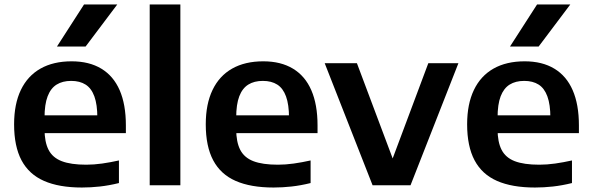

<svg xmlns="http://www.w3.org/2000/svg" viewBox="-20 -828 2643 858"><path d="M346 10Q244 10 176.8 -19.5Q109.5 -49 76.2 -111.5Q43 -174 43 -272.5Q43 -363 73.2 -426Q103.5 -489 161 -521.5Q218.5 -554 300 -554Q378.5 -554 432.8 -521.2Q487 -488.5 514.8 -424.8Q542.5 -361 542.5 -268V-233H110.5V-312.5H440L415 -302Q415 -360.5 401.8 -397Q388.5 -433.5 362.5 -450Q336.5 -466.5 298 -466.5Q259.5 -466.5 233 -450Q206.5 -433.5 192.8 -397.5Q179 -361.5 179 -302V-251Q179 -193.5 197 -158.5Q215 -123.5 255.8 -107.8Q296.5 -92 365.5 -92Q399.5 -92 436.5 -97.2Q473.5 -102.5 511.5 -111V-10Q467 1 426.2 5.5Q385.5 10 346 10ZM234.5 -620 355.5 -808H504L362.5 -620Z M649 0V-808H786V0Z M1202.5 10Q1100.5 10 1033.2 -19.5Q966 -49 932.8 -111.5Q899.5 -174 899.5 -272.5Q899.5 -363 929.8 -426Q960 -489 1017.5 -521.5Q1075 -554 1156.5 -554Q1235 -554 1289.2 -521.2Q1343.5 -488.5 1371.2 -424.8Q1399 -361 1399 -268V-233H967V-312.5H1296.5L1271.5 -302Q1271.5 -360.5 1258.2 -397Q1245 -433.5 1219 -450Q1193 -466.5 1154.5 -466.5Q1116 -466.5 1089.5 -450Q1063 -433.5 1049.2 -397.5Q1035.5 -361.5 1035.5 -302V-251Q1035.5 -193.5 1053.5 -158.5Q1071.5 -123.5 1112.2 -107.8Q1153 -92 1222 -92Q1256 -92 1293 -97.2Q1330 -102.5 1368 -111V-10Q1323.5 1 1282.8 5.5Q1242 10 1202.5 10Z M1645 0 1431 -545.5H1575L1740 -106H1729.5L1894 -545.5H2028.5L1814.5 0Z M2370.5 10Q2268.5 10 2201.2 -19.5Q2134 -49 2100.8 -111.5Q2067.5 -174 2067.5 -272.5Q2067.5 -363 2097.8 -426Q2128 -489 2185.5 -521.5Q2243 -554 2324.5 -554Q2403 -554 2457.2 -521.2Q2511.5 -488.5 2539.2 -424.8Q2567 -361 2567 -268V-233H2135V-312.5H2464.5L2439.5 -302Q2439.5 -360.5 2426.2 -397Q2413 -433.5 2387 -450Q2361 -466.5 2322.5 -466.5Q2284 -466.5 2257.5 -450Q2231 -433.5 2217.2 -397.5Q2203.5 -361.5 2203.5 -302V-251Q2203.5 -193.5 2221.5 -158.5Q2239.5 -123.5 2280.2 -107.8Q2321 -92 2390 -92Q2424 -92 2461 -97.2Q2498 -102.5 2536 -111V-10Q2491.5 1 2450.8 5.5Q2410 10 2370.5 10ZM2259 -620 2380 -808H2528.5L2387 -620Z"/></svg>

Font: Encode Sans SemiExpanded SemiBold
Style: Regular
Weight: 600
Width: 6
Designer: Multiple Designers
Foundry: Impallari Type
Version: Version 3.002